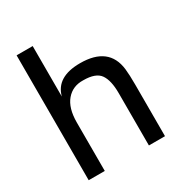

<svg xmlns="http://www.w3.org/2000/svg" viewBox="-172 -851 914 972"><g transform="rotate(-30 285.5 -365.0)"><path d="M159 -730V-435Q185 -535 323 -535Q490 -535 507 -394Q511 -358 511 -302V0H417V-306Q417 -380 392 -416Q367 -452 294 -452Q233 -454 196 -410.5Q159 -367 159 -283V0H65V-730Z"/></g></svg>

Font: Nacelle
Style: Regular
Weight: 400
Designer: Sora Sagano
Foundry: Sora Sagano
Version: Version 1.000;FEAKit 1.0